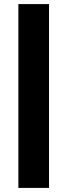

<svg xmlns="http://www.w3.org/2000/svg" viewBox="-20 -720 330 940"><path d="M70 -700H220V200H70Z"/></svg>

Font: Fivo Sans Modern Heavy
Style: Regular
Weight: 900
Designer: Alexander Slobzheninov
Foundry: Alexander Slobzheninov
Version: 1.0